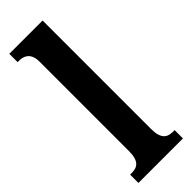

<svg xmlns="http://www.w3.org/2000/svg" viewBox="-255 -780 799 799"><g transform="rotate(-45 145.0 -380.0)"><path d="M14 0H276V-49H267C233 -49 210 -63 210 -122V-760H14V-711H24C45 -711 80 -703 80 -648V-122C80 -63 57 -49 24 -49H14Z"/></g></svg>

Font: Noto Serif Tamil ExtraCondensed
Style: Bold Italic
Weight: 700
Width: 2
Italic angle: -12°
Designer: Indian Type Foundry, Tom Grace, and the Monotype Design Team
Foundry: Monotype Imaging Inc.
Version: Version 2.003